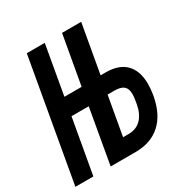

<svg xmlns="http://www.w3.org/2000/svg" viewBox="-191 -861 958 995"><g transform="rotate(-30 288.0 -363.0)"><path d="M142 -327 84 0H-23.5L104.5 -725.5H212L160.5 -432.5H263.5L315.5 -725.5H430L378.5 -435H410Q488 -435 528.5 -393.5Q569 -352 569 -273.5Q569 -243.5 563 -208Q545 -106 487.2 -53Q429.5 0 336 0H187.5L245 -327ZM466 -211 469.5 -232.5Q473 -251.5 473 -269Q473 -301 456.2 -315.8Q439.5 -330.5 400.5 -330.5H360L319 -99H351Q399.5 -99 428 -129Q456.5 -159 466 -211Z"/></g></svg>

Font: JuliaMono ExtraBoldItalic
Style: Regular
Weight: 800
Italic angle: -9°
Monospace: yes
Designer: cormullion
Foundry: corm
Version: Version 0.049; ttfautohint (v1.8.4)